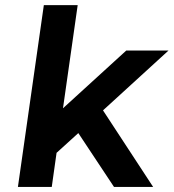

<svg xmlns="http://www.w3.org/2000/svg" viewBox="-20 -739 686 759"><path d="M646 -539.1H479L229 -311L287.1 -718.8H153.3L50.8 0H184.6L203.6 -134.8L289.6 -212.9L430.7 0H585.4L387.2 -302.7Z"/></svg>

Font: Winston SemiBold
Style: Italic
Weight: 600
Italic angle: -8.13011°
Designer: Vernon Adams, Kim Jin-seong, David Berlow, Cristiano Sobral
Foundry: The Winston Project Authors
Version: Version 3.004